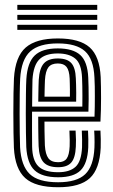

<svg xmlns="http://www.w3.org/2000/svg" viewBox="-20 -769 471 798"><path d="M221.8 9.2Q127.2 9.2 84.9 -28.9Q42.5 -67 37.8 -154.2Q36.8 -178 36.1 -216.9Q35.5 -255.8 35.5 -299.2Q35.5 -342.8 36.1 -381.4Q36.8 -420 38 -443.2Q43.5 -533.8 86.9 -571.5Q130.2 -609.2 220.2 -609.2Q311 -609.2 352.6 -572.2Q394.2 -535.2 398.5 -448.5Q399.2 -429.5 399.6 -407.5Q400 -385.5 400 -361.5Q400 -337.5 399.4 -312.6Q398.8 -287.8 397.5 -263.5H164.8Q164.8 -244.8 165 -225.5Q165.2 -206.2 165.8 -190.2Q166.2 -174.2 166.5 -164.5Q168.8 -127.8 181.1 -111.2Q193.5 -94.8 221.8 -94.8Q246 -94.8 256.9 -109.6Q267.8 -124.5 269.5 -160.8Q270 -170.2 269.8 -187Q269.5 -203.8 268.5 -226.2H294.2Q295.5 -204.2 295.8 -187Q296 -169.8 295.2 -159.5Q293.2 -113 276.2 -93.5Q259.2 -74 221.8 -74Q180.2 -74 161.5 -94.1Q142.8 -114.2 140.5 -161.5Q140 -175.5 139.6 -195.4Q139.2 -215.2 139 -238.2Q138.8 -261.2 138.8 -284.2H372.8Q373.5 -304.5 373.9 -325.9Q374.2 -347.2 374.2 -368.5Q374.2 -389.8 373.9 -409.8Q373.5 -429.8 372.5 -447.2Q369 -524 333.2 -556.2Q297.5 -588.5 220.2 -588.5Q142.2 -588.5 105.4 -555Q68.5 -521.5 63.8 -441.8Q62.5 -417.5 62 -378.2Q61.5 -339 61.5 -295.9Q61.5 -252.8 62.1 -215.2Q62.8 -177.8 63.5 -157Q67.8 -80 103.5 -45.8Q139.2 -11.5 221.8 -11.5Q299.2 -11.5 334.1 -44.9Q369 -78.2 372.5 -155.5Q373 -166.5 373 -178.5Q373 -190.5 372.6 -202.8Q372.2 -215 371.5 -226.2H397.5Q398.2 -210.5 398.8 -191.1Q399.2 -171.8 398.5 -154.5Q394.2 -66.5 353.4 -28.6Q312.5 9.2 221.8 9.2ZM221.8 -32.2Q154.8 -32.2 123.9 -61Q93 -89.8 89.2 -157.8Q88.2 -179.5 87.8 -217Q87.2 -254.5 87.2 -297.4Q87.2 -340.2 87.8 -378.6Q88.2 -417 89.5 -440.2Q93.8 -508.8 124.1 -538.2Q154.5 -567.8 220.2 -567.8Q283.2 -567.8 313.5 -540.4Q343.8 -513 346.8 -446.5Q347.8 -428.2 348.1 -405.5Q348.5 -382.8 348.5 -357.2Q348.5 -331.8 347.5 -305H113.2Q113 -260.8 113.1 -227Q113.2 -193.2 113.5 -159.8Q114.5 -102.5 139.4 -77.9Q164.2 -53.2 221.8 -53.2Q269.2 -53.2 293.8 -75.5Q318.2 -97.8 321 -157Q321.5 -171.8 321.2 -189.1Q321 -206.5 320 -226.2H345.8Q346.8 -208.5 347.1 -190.8Q347.5 -173 346.8 -156.2Q343.8 -89.5 314.9 -60.9Q286 -32.2 221.8 -32.2ZM113.5 -325.8H322.2Q322.5 -349.5 322.5 -370.9Q322.5 -392.2 322.1 -411.2Q321.8 -430.2 321 -446Q318.5 -504.5 292.6 -525.6Q266.8 -546.8 220.2 -546.8Q168.2 -546.8 143.5 -522.1Q118.8 -497.5 115 -438.5Q114.8 -426.5 114.2 -394.9Q113.8 -363.2 113.5 -325.8ZM139 -346.5Q139.2 -362 139.5 -378.8Q139.8 -395.5 140.1 -410.8Q140.5 -426 141 -437Q144 -485.2 162.4 -505.6Q180.8 -526 220.2 -526Q259.2 -526 276.4 -506.8Q293.5 -487.5 295.2 -443.5Q295.8 -433 296.2 -417.2Q296.8 -401.5 296.8 -383.1Q296.8 -364.8 296.5 -346.5ZM165 -367.2H270.5Q270.8 -381.8 270.6 -396.1Q270.5 -410.5 270.1 -422.8Q269.8 -435 269.5 -442.5Q268 -476.2 256.6 -490.8Q245.2 -505.2 220.2 -505.2Q193.5 -505.2 181.2 -489.4Q169 -473.5 166.8 -435.8Q166.5 -427 166.1 -416.8Q165.8 -406.5 165.5 -394.2Q165.2 -382 165 -367.2ZM384.2 -728H52V-748.8H384.2ZM384.2 -645H52V-665.8H384.2ZM384.2 -686.5H52V-707.2H384.2Z"/></svg>

Font: Big Shoulders Inline Display Thin ExtraBold
Style: Regular
Weight: 800
Version: Version 2.002